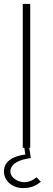

<svg xmlns="http://www.w3.org/2000/svg" viewBox="-20 -753 270 978"><path d="M96 -733V0H104L109 34C52 41 0 66 0 120C0 167 41 205 97 205C140 205 164 192 188 173L166 150C148 166 126 175 102 175C81 175 33 159 33 119C33 90 62 66 115 56L137 52L129 0H134V-733Z"/></svg>

Font: Kreadon Extra Light
Style: Regular
Weight: 200
Designer: kohakuno
Foundry: StudioGnu
Version: Version 1.000;Glyphs 3.1.2 (3151)